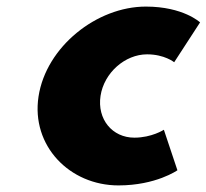

<svg xmlns="http://www.w3.org/2000/svg" viewBox="-20 -548 627 583"><path d="M426.6 -383C479.6 -383 508.9 -359 508.9 -359L587.5 -480C587.5 -480 536.8 -528 422.8 -528C273.8 -528 120.1 -406 97 -255C74.1 -105 191.7 15 339.7 15C453.7 15 518.7 -31 518.7 -31L477.6 -154C477.6 -154 440.9 -130 387.9 -130C320.9 -130 274.5 -186 285.3 -257C296 -327 359.6 -383 426.6 -383Z"/></svg>

Font: Sztylet
Style: BdObl
Weight: 700
Foundry: Cannot Into Space Fonts, PlusOne Fonts
Version: Version 0.12